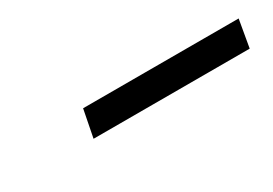

<svg xmlns="http://www.w3.org/2000/svg" viewBox="-14 -745 397 279"><g transform="rotate(-30 184.5 -606.0)"><path d="M108 -629H369L361 -583H99Z"/></g></svg>

Font: Chakra Petch Light
Style: Italic
Weight: 300
Italic angle: -10°
Designer: Katatrad Aksorn Co.,Ltd.
Foundry: Cadson Demak Co.,Ltd.
Version: Version 1.000; ttfautohint (v1.6)